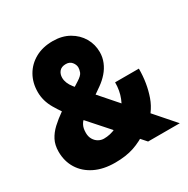

<svg xmlns="http://www.w3.org/2000/svg" viewBox="-165 -869 1009 1028"><g transform="rotate(-30 340.0 -355.5)"><path d="M300.8 -467.3Q331.1 -486.3 336.7 -502.2Q342.3 -518.1 342.3 -529.8Q342.3 -547.4 329.3 -563.5Q316.4 -579.6 292.5 -579.6Q265.6 -579.6 252.4 -564Q239.3 -548.3 239.3 -525.4Q239.3 -492.7 266.1 -459Q293 -425.3 330.1 -380.4L663.1 0H467.3L197.8 -303.2Q147.5 -367.7 117.7 -418.7Q87.9 -469.7 87.9 -523.9Q87.9 -581.1 113.3 -625.5Q138.7 -669.9 184.8 -695.6Q231 -721.2 293 -721.2Q350.6 -721.2 393.3 -696.8Q436 -672.4 459.5 -632.3Q482.9 -592.3 482.9 -544.4Q482.9 -512.2 470.9 -483.2Q459 -454.1 437.7 -429.7Q416.5 -405.3 388.7 -385.7L222.2 -269.5Q215.3 -261.2 210.7 -252Q206.1 -242.7 203.9 -231.7Q201.7 -220.7 201.7 -206.1Q201.7 -183.1 211.7 -166.3Q221.7 -149.4 237.5 -140.4Q253.4 -131.3 271 -131.3Q309.6 -131.3 345.5 -148.2Q381.3 -165 410.2 -196Q439 -227.1 455.8 -269.3Q472.7 -311.5 472.7 -362.8H619.6Q619.6 -272.9 592.5 -196.3Q565.4 -119.6 496.6 -68.4Q494.1 -67.9 486.8 -63.7Q479.5 -59.6 477.1 -58.6Q424.8 -22.9 375.2 -6.3Q325.7 10.3 258.8 10.3Q186.5 10.3 134 -15.6Q81.5 -41.5 53.2 -87.2Q24.9 -132.8 24.9 -191.9Q24.9 -232.9 40.5 -263.2Q56.2 -293.5 83.7 -319.1Q111.3 -344.7 147.5 -370.1Z"/></g></svg>

Font: Heebo Black
Style: Regular
Weight: 900
Designer: Oded Ezer
Foundry: Ezer Type House
Version: Version 3.100